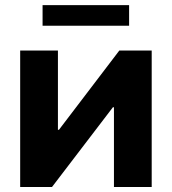

<svg xmlns="http://www.w3.org/2000/svg" viewBox="-20 -748 688 768"><path d="M586.8 0H435.8V-318.9H431.6L188 0H60.7V-545.9H211.7V-228.7H215.7L457.3 -545.9H586.8ZM496.4 -727.5V-645.1H150.3V-727.5Z"/></svg>

Font: Inter
Style: Regular
Weight: 400
Designer: Rasmus Andersson
Foundry: rsms
Version: Version 4.000;git-8c9346024